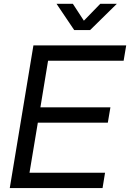

<svg xmlns="http://www.w3.org/2000/svg" viewBox="-20 -959 664 979"><path d="M29.8 0 150.4 -727.5H623.5L610.4 -649.4H225.1L186 -411.6H543L529.8 -333.5H172.9L130.4 -78.1H515.6L502.9 0ZM351.6 -939.5 407.7 -853.5 491.2 -939.5H575.2V-939L439.5 -805.7H358.4L268.6 -939V-939.5Z"/></svg>

Font: Inter Display
Style: Italic
Weight: 400
Italic angle: -9.39999°
Designer: Rasmus Andersson
Foundry: rsms
Version: Version 4.000;git-a52131595